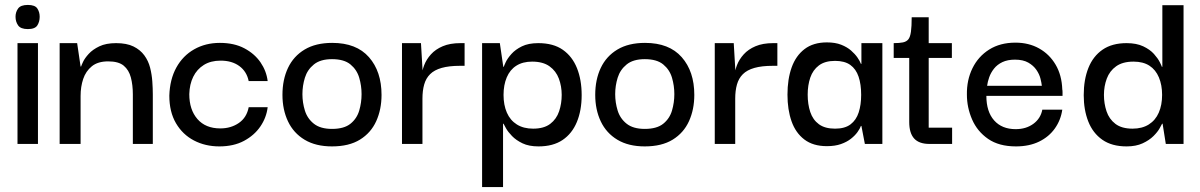

<svg xmlns="http://www.w3.org/2000/svg" viewBox="-20 -584 4869 779"><path d="M51 0V-409H134V0ZM93 -466Q64 -466 53.5 -481Q43 -496 43 -516Q43 -535 53.5 -549.5Q64 -564 93 -564Q122 -564 131.5 -549.5Q141 -535 141 -516Q141 -496 131.5 -481Q122 -466 93 -466Z M222 0V-409H293L307 -314H309Q310 -318 317 -333Q324 -348 340 -365.5Q356 -383 383 -396Q410 -409 451 -409Q494 -409 521.5 -395.5Q549 -382 565.5 -359.5Q582 -337 589 -309.5Q596 -282 598 -253.5Q600 -225 600 -200V0H519V-201Q519 -239 511 -269.5Q503 -300 482 -317.5Q461 -335 419 -335Q377 -335 352.5 -315Q328 -295 317.5 -263.5Q307 -232 307 -195V0Z M870 10Q813 10 767 -14Q721 -38 694 -84Q667 -130 667 -196Q669 -262 695.5 -310Q722 -358 768 -384Q814 -410 872 -410Q930 -410 971.5 -388Q1013 -366 1037 -331Q1061 -296 1066 -255H989Q981 -294 951 -316Q921 -338 875 -338Q835 -338 807 -320.5Q779 -303 764 -272.5Q749 -242 748 -202Q748 -139 781 -101Q814 -63 874 -63Q917 -63 949 -85Q981 -107 989 -149H1066Q1061 -107 1036.5 -71Q1012 -35 970 -12.5Q928 10 870 10Z M1327 10Q1261 10 1216 -17Q1171 -44 1148.5 -91.5Q1126 -139 1126 -199Q1126 -261 1148.5 -308.5Q1171 -356 1216 -383Q1261 -410 1328 -410Q1426 -410 1477 -352Q1528 -294 1528 -199Q1528 -140 1506.5 -92.5Q1485 -45 1440.5 -17.5Q1396 10 1327 10ZM1327 -61Q1376 -61 1402 -82Q1428 -103 1437.5 -135.5Q1447 -168 1447 -202Q1447 -236 1437.5 -268.5Q1428 -301 1402 -322.5Q1376 -344 1327 -344Q1280 -344 1253.5 -322.5Q1227 -301 1217 -268.5Q1207 -236 1207 -202Q1207 -168 1217 -135.5Q1227 -103 1253.5 -82Q1280 -61 1327 -61Z M1611 0V-409H1688L1695 -291L1694 -203V0ZM1694 -184 1691 -274Q1692 -296 1701 -319.5Q1710 -343 1728.5 -363.5Q1747 -384 1776.5 -396.5Q1806 -409 1848 -409H1865V-317H1847Q1802 -317 1772 -308.5Q1742 -300 1725 -283Q1708 -266 1701 -241Q1694 -216 1694 -184Z M2165 10Q2126 10 2100 -2.5Q2074 -15 2057.5 -32Q2041 -49 2033 -63.5Q2025 -78 2023 -82H2021V175H1936V-409H2008L2022 -313H2024Q2025 -317 2032 -332Q2039 -347 2055 -365Q2071 -383 2097.5 -396Q2124 -409 2164 -409Q2225 -409 2263.5 -382Q2302 -355 2321 -307.5Q2340 -260 2340 -198Q2340 -136 2320.5 -89Q2301 -42 2262.5 -16Q2224 10 2165 10ZM2143 -62Q2187 -62 2212.5 -81.5Q2238 -101 2248.5 -132.5Q2259 -164 2259 -199Q2259 -234 2247.5 -265Q2236 -296 2209.5 -315Q2183 -334 2139 -334Q2101 -334 2075 -317.5Q2049 -301 2036 -270Q2023 -239 2023 -199Q2023 -158 2036.5 -127Q2050 -96 2077 -79Q2104 -62 2143 -62Z M2596 10Q2530 10 2485 -17Q2440 -44 2417.5 -91.5Q2395 -139 2395 -199Q2395 -261 2417.5 -308.5Q2440 -356 2485 -383Q2530 -410 2597 -410Q2695 -410 2746 -352Q2797 -294 2797 -199Q2797 -140 2775.5 -92.5Q2754 -45 2709.5 -17.5Q2665 10 2596 10ZM2596 -61Q2645 -61 2671 -82Q2697 -103 2706.5 -135.5Q2716 -168 2716 -202Q2716 -236 2706.5 -268.5Q2697 -301 2671 -322.5Q2645 -344 2596 -344Q2549 -344 2522.5 -322.5Q2496 -301 2486 -268.5Q2476 -236 2476 -202Q2476 -168 2486 -135.5Q2496 -103 2522.5 -82Q2549 -61 2596 -61Z M2880 0V-409H2957L2964 -291L2963 -203V0ZM2963 -184 2960 -274Q2961 -296 2970 -319.5Q2979 -343 2997.5 -363.5Q3016 -384 3045.5 -396.5Q3075 -409 3117 -409H3134V-317H3116Q3071 -317 3041 -308.5Q3011 -300 2994 -283Q2977 -266 2970 -241Q2963 -216 2963 -184Z M3335 9Q3279 9 3243.5 -18Q3208 -45 3191.5 -92Q3175 -139 3175 -200Q3175 -263 3192 -310.5Q3209 -358 3244.5 -385Q3280 -412 3335 -412Q3369 -412 3393 -402.5Q3417 -393 3433 -379Q3449 -365 3459 -350.5Q3469 -336 3473 -325H3475V-409H3560V0H3489L3475 -73H3473Q3469 -62 3459 -48Q3449 -34 3432.5 -21Q3416 -8 3392 0.5Q3368 9 3335 9ZM3368 -62Q3408 -62 3431 -79.5Q3454 -97 3464 -128Q3474 -159 3474 -199Q3474 -242 3463.5 -273Q3453 -304 3430 -320.5Q3407 -337 3368 -337Q3327 -337 3302.5 -318.5Q3278 -300 3267.5 -269Q3257 -238 3257 -200Q3257 -161 3267.5 -129.5Q3278 -98 3302.5 -80Q3327 -62 3368 -62Z M3751 0Q3709 0 3689 -22Q3669 -44 3669 -89V-359H3748V-66H3843V0ZM3606 -349V-409Q3629 -409 3643.5 -412Q3658 -415 3665.5 -424.5Q3673 -434 3676 -455.5Q3679 -477 3679 -514H3748V-409H3842V-349Z M4102 10Q4033 10 3989 -20.5Q3945 -51 3924 -99.5Q3903 -148 3903 -200Q3902 -259 3925.5 -307Q3949 -355 3993.5 -383Q4038 -411 4100 -411Q4154 -411 4196 -387.5Q4238 -364 4263 -321.5Q4288 -279 4290 -221Q4291 -218 4291 -209.5Q4291 -201 4291 -195H3982Q3982 -131 4013.5 -95.5Q4045 -60 4101 -60Q4143 -60 4172.5 -81.5Q4202 -103 4209 -139H4290Q4284 -97 4260 -63Q4236 -29 4196 -9.5Q4156 10 4102 10ZM3985 -236H4207Q4206 -247 4201.5 -265Q4197 -283 4185 -300.5Q4173 -318 4152 -330Q4131 -342 4098 -342Q4068 -342 4047 -332Q4026 -322 4013 -305.5Q4000 -289 3993.5 -270.5Q3987 -252 3985 -236Z M4551 10Q4491 10 4452.5 -17Q4414 -44 4395.5 -91Q4377 -138 4377 -198Q4377 -261 4396 -308.5Q4415 -356 4453.5 -382.5Q4492 -409 4551 -409Q4591 -409 4618.5 -396Q4646 -383 4662 -365Q4678 -347 4685.5 -332Q4693 -317 4694 -313H4696V-563H4782V0H4710L4697 -82H4695Q4693 -78 4685 -63.5Q4677 -49 4660 -32Q4643 -15 4616 -2.5Q4589 10 4551 10ZM4575 -62Q4614 -62 4641 -79Q4668 -96 4681.5 -127Q4695 -158 4695 -199Q4695 -239 4682 -270Q4669 -301 4643.5 -317.5Q4618 -334 4579 -334Q4535 -334 4508.5 -315Q4482 -296 4470.5 -265Q4459 -234 4459 -199Q4459 -164 4469.5 -132.5Q4480 -101 4505.5 -81.5Q4531 -62 4575 -62Z"/></svg>

Font: Darker Grotesque Light SemiBold
Style: Regular
Weight: 600
Version: Version 1.000;gftools[0.9.28]